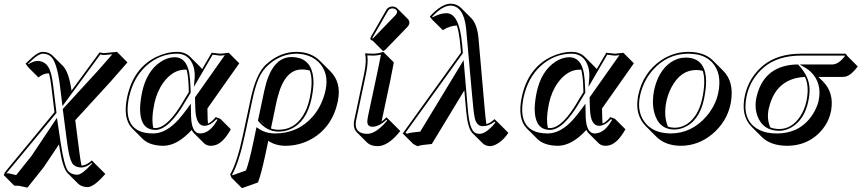

<svg xmlns="http://www.w3.org/2000/svg" viewBox="-48 -718 4635 1033"><path d="M269.5 58.6 186.5 182.6 99.6 291.5 54.7 281.7 28.8 280.8 -27.8 224.1 -21 208 245.1 -114.3 228 -254.9Q222.7 -298.3 215.8 -323.2Q212.4 -323.2 209.5 -323.2Q185.1 -322.3 158.7 -301.3L102.1 -357.9L89.8 -376Q97.7 -382.8 111.8 -396.5Q149.4 -433.1 172.9 -438Q179.2 -439 184.1 -439Q214.8 -438 234.4 -419.4L291 -362.8Q322.3 -330.6 336.9 -230.5L487.8 -436Q488.8 -436 509.8 -432.1L581.5 -439L637.7 -382.3L543.9 -275.4L356.9 -71.3L379.9 107.4Q385.3 148.9 390.6 172.9H392.1Q416.5 171.9 446.3 145L461.9 161.1L518.6 217.8Q458 287.6 424.3 288.6Q390.6 288.1 372.6 270.5L315.9 213.9Q290.5 188.5 273.4 84.5Q271.5 72.3 269.5 58.6ZM238.3 -256.3 255.9 -110.8 -12.7 213.4 -13.2 214.4 -0.5 214.8 39.1 224.1 122.1 120.1 258.3 -84 278.3 49.3Q296.9 171.4 316.4 199.2Q334 221.7 367.7 222.2Q392.1 222.2 443.4 166.5Q446.3 163.6 448.2 161.6L445.8 158.7Q416 182.1 392.1 183.1Q354 183.1 339.4 158.2Q323.7 130.4 313.5 52.2L289.6 -131.3L480 -338.9L556.2 -425.8Q524.9 -422.4 509.8 -421.9Q502.9 -422.4 491.7 -424.8L288.1 -147L274.4 -257.8Q258.3 -386.7 223.6 -415.5Q207 -428.7 184.1 -429.2Q160.2 -429.2 124.5 -395Q104.5 -376 103 -374.5L104.5 -372.1Q130.4 -389.2 152.8 -390.1Q202.6 -390.1 221.7 -336.9Q231.9 -308.1 238.3 -256.3Z M1067.9 -134.3 1069.3 -76.7Q1069.8 -64 1070.8 -53.2Q1089.8 -60.1 1112.3 -87.9L1137.2 -79.1L1193.8 -22.5Q1151.4 53.7 1106 64Q1095.2 66.4 1084 66.4Q1064 65.4 1050.8 53.7L994.1 -2.9Q987.3 -10.3 983.4 -19Q907.2 64.9 832 66.4Q756.8 65.9 719.7 29.3L663.1 -27.3Q611.8 -80.1 636.2 -195.8Q669.4 -351.6 793.5 -412.1Q848.6 -438.5 904.8 -439Q947.8 -438.5 974.1 -413.1L1030.8 -356.4Q1035.6 -351.1 1039.6 -346.2L1090.8 -434.1Q1098.1 -434.1 1114.3 -431.6Q1130.4 -429.2 1137.7 -429.2Q1145.5 -429.2 1161.6 -431.6Q1176.3 -434.1 1182.6 -434.1L1239.3 -377.4ZM967.8 -222.2 967.3 -243.2Q965.3 -309.6 956.1 -343.3Q951.7 -343.8 948.2 -343.3Q882.3 -343.3 831.1 -273.9Q796.9 -226.6 782.7 -162.6Q765.1 -78.6 776.9 -29.8Q783.2 -29.3 788.6 -28.8Q856.9 -30.8 942.9 -181.2ZM978 -219.2 951.7 -175.8Q861.8 -20 788.6 -19Q714.4 -19 706.5 -110.4Q705.6 -121.1 705.6 -131.8Q706.1 -171.4 716.3 -221.2Q740.2 -334 815.4 -384.8Q853 -409.7 891.6 -410.2Q954.6 -410.2 970.2 -324.7Q975.6 -293 977.1 -243.2ZM1001 -193.8 1161.6 -421.4Q1146 -418.9 1137.7 -418.9Q1128.9 -418.9 1112.3 -421.9Q1101.6 -423.3 1096.2 -423.8L995.1 -250.5L999 -294.9Q1003.9 -355 976.1 -394.5Q950.7 -428.7 904.8 -429.2Q811 -429.2 737.8 -362.8Q668.9 -299.3 646 -193.8Q612.3 -30.3 729.5 -4.4Q751 0 775.4 0Q846.7 0 915.5 -78.1Q937 -103 960.9 -135.7L978.5 -160.2L980 -91.3Q982.9 -1 1027.3 0Q1071.8 0 1106.4 -48.8Q1114.7 -60.5 1122.6 -73.7L1115.7 -76.2Q1084 -42 1051.3 -41Q1005.9 -42.5 1002.9 -132.8Z M1339.8 263.7 1253.9 294.4 1197.3 237.8 1190.4 220.2Q1228 155.8 1258.8 9.8L1300.3 -184.1Q1329.1 -319.3 1381.8 -369.6Q1388.7 -376 1397.5 -382.8Q1464.4 -438.5 1547.4 -439Q1624.5 -438.5 1672.4 -391.6L1729 -335Q1789.1 -274.9 1770.5 -179.2Q1770 -176.3 1770 -174.3Q1740.7 -35.2 1629.9 28.8Q1564 66.4 1486.8 66.4Q1433.6 65.9 1395.5 39.6L1378.9 117.7Q1356 223.6 1339.8 263.7ZM1377 -45.4 1350.6 -71.8Q1357.4 -63.5 1363.8 -57.1Q1370.6 -50.3 1377 -45.4ZM1409.7 -26.9Q1428.7 -20 1450.2 -20Q1545.9 -20 1594.2 -117.7Q1609.9 -149.9 1618.2 -189Q1638.2 -284.7 1619.1 -337.9Q1599.6 -344.2 1575.7 -344.2Q1483.4 -344.2 1445.3 -193.4Q1442.4 -182.1 1439.9 -171.4ZM1627.9 -187Q1601.6 -62.5 1515.6 -23.4Q1484.9 -9.8 1450.2 -9.8Q1387.7 -10.7 1342.8 -65.4L1339.8 -69.3L1374 -230Q1409.7 -397.9 1505.9 -410.2Q1512.7 -411.1 1519.5 -411.1Q1613.8 -411.1 1633.8 -322.3Q1638.7 -300.3 1638.7 -274.4Q1638.2 -235.4 1627.9 -187ZM1275.4 199.2Q1291 159.2 1312.5 59.1L1332 -33.7L1344.2 -25.4Q1381.3 -0.5 1430.2 0Q1555.7 0 1635.7 -92.3Q1685.5 -150.9 1703.6 -232.9Q1723.6 -326.7 1665 -384.8Q1633.3 -415 1587.9 -424.8Q1568.4 -428.7 1547.4 -429.2Q1467.3 -428.2 1403.8 -375.5Q1363.8 -342.8 1343.3 -294.9Q1324.7 -251 1310.1 -182.1L1268.6 12.2Q1237.3 157.2 1201.2 220.7L1203.1 225.1Z M2063 -683.1Q2079.6 -682.6 2089.8 -672.4L2146.5 -615.7Q2156.2 -604.5 2154.3 -591.3Q2151.4 -580.6 2144 -573.2L2026.4 -451.7Q2018.6 -444.3 2012.7 -443.4L1956.1 -500Q1950.7 -500.5 1947.3 -503.4Q1943.8 -507.8 1944.8 -513.2Q1945.8 -517.1 1949.2 -522.9L2031.2 -666Q2042 -682.6 2063 -683.1ZM1911.1 -321.8Q1925.8 -391.6 1916 -429.2L1918.5 -431.2Q1930.2 -429.2 1961.9 -429.2Q1987.3 -429.7 2014.2 -439L2070.8 -382.3Q2070.8 -381.3 2052.2 -286.6L2004.9 -64Q2017.6 -73.2 2031.2 -86.9L2048.8 -69.8L2105.5 -13.2Q2050.8 56.6 1999 66.9Q1991.2 68.4 1984.9 68.4Q1946.8 67.9 1927.7 49.8L1871.1 -6.8Q1849.6 -29.8 1857.9 -70.8ZM1920.9 -319.8 1867.7 -68.8Q1856.9 -11.2 1906.2 0Q1917 2 1928.2 2Q1972.2 2 2028.3 -61.5Q2032.2 -65.9 2035.2 -69.3L2031.2 -73.2Q1991.2 -36.6 1955.6 -36.1Q1930.2 -36.1 1928.2 -61.5Q1928.2 -63.5 1928.2 -64.5Q1928.7 -75.2 1932.1 -93.3L1985.8 -345.2Q1991.2 -370.1 2001.5 -424.3Q1981 -418.9 1961.9 -418.9Q1946.3 -418.9 1928.2 -419.9Q1934.1 -382.3 1920.9 -319.8ZM2063 -672.9Q2047.4 -671.9 2040 -661.1L1957.5 -518.1Q1955.6 -513.7 1954.6 -510.7Q1954.6 -510.7 1954.6 -510.3H1955.6Q1959 -512.2 1962.4 -515.1L2080.6 -637.2Q2085.4 -642.6 2087.9 -650.4Q2090.8 -665 2073.7 -670.9Q2068.4 -672.9 2063 -672.9Z M2630.4 -60.1 2687 -3.4Q2653.3 46.9 2609.9 64Q2597.7 68.4 2588.9 68.4Q2564.5 67.4 2549.8 53.7L2493.2 -2.4Q2467.8 -28.8 2459.5 -126L2450.2 -231.9L2275.4 56.6Q2221.7 61 2197.8 68.4L2175.3 56.6L2118.7 0L2432.1 -435.1L2428.2 -478Q2422.4 -542.5 2410.2 -580.6Q2372.6 -579.6 2334.5 -555.7L2277.8 -611.8L2264.2 -628.9Q2326.7 -697.3 2376 -698.2Q2410.2 -697.3 2431.6 -676.3L2488.3 -619.6Q2519.5 -586.9 2526.4 -512.2L2557.6 -157.2Q2564 -79.1 2568.8 -50.3Q2589.8 -55.2 2612.3 -77.1ZM2617.2 -58.6 2612.3 -63.5Q2584 -39.6 2549.3 -39.1Q2518.6 -39.1 2507.3 -78.6Q2500 -106.9 2491.2 -213.4L2459.5 -567.9Q2445.8 -685.5 2376 -688Q2332 -687 2277.3 -628.4L2280.3 -625Q2318.8 -646.5 2354 -647Q2423.3 -647 2438 -481.4Q2438 -479.5 2438.5 -479L2442.4 -432.1L2133.3 -3.4L2142.1 1Q2167.5 -6.3 2212.9 -9.8L2446.3 -394.5L2469.2 -127Q2478 -24.9 2505.4 -5.4Q2516.6 2 2532.2 2Q2561.5 2 2601.6 -40Q2610.4 -49.3 2617.2 -58.6Z M3190.9 -134.3 3192.4 -76.7Q3192.9 -64 3193.8 -53.2Q3212.9 -60.1 3235.4 -87.9L3260.3 -79.1L3316.9 -22.5Q3274.4 53.7 3229 64Q3218.3 66.4 3207 66.4Q3187 65.4 3173.8 53.7L3117.2 -2.9Q3110.4 -10.3 3106.4 -19Q3030.3 64.9 2955.1 66.4Q2879.9 65.9 2842.8 29.3L2786.1 -27.3Q2734.9 -80.1 2759.3 -195.8Q2792.5 -351.6 2916.5 -412.1Q2971.7 -438.5 3027.8 -439Q3070.8 -438.5 3097.2 -413.1L3153.8 -356.4Q3158.7 -351.1 3162.6 -346.2L3213.9 -434.1Q3221.2 -434.1 3237.3 -431.6Q3253.4 -429.2 3260.7 -429.2Q3268.6 -429.2 3284.7 -431.6Q3299.3 -434.1 3305.7 -434.1L3362.3 -377.4ZM3090.8 -222.2 3090.3 -243.2Q3088.4 -309.6 3079.1 -343.3Q3074.7 -343.8 3071.3 -343.3Q3005.4 -343.3 2954.1 -273.9Q2919.9 -226.6 2905.8 -162.6Q2888.2 -78.6 2899.9 -29.8Q2906.2 -29.3 2911.6 -28.8Q2980 -30.8 3065.9 -181.2ZM3101.1 -219.2 3074.7 -175.8Q2984.9 -20 2911.6 -19Q2837.4 -19 2829.6 -110.4Q2828.6 -121.1 2828.6 -131.8Q2829.1 -171.4 2839.4 -221.2Q2863.3 -334 2938.5 -384.8Q2976.1 -409.7 3014.6 -410.2Q3077.6 -410.2 3093.3 -324.7Q3098.6 -293 3100.1 -243.2ZM3124 -193.8 3284.7 -421.4Q3269 -418.9 3260.7 -418.9Q3252 -418.9 3235.4 -421.9Q3224.6 -423.3 3219.2 -423.8L3118.2 -250.5L3122.1 -294.9Q3127 -355 3099.1 -394.5Q3073.7 -428.7 3027.8 -429.2Q2934.1 -429.2 2860.8 -362.8Q2792 -299.3 2769 -193.8Q2735.4 -30.3 2852.5 -4.4Q2874 0 2898.4 0Q2969.7 0 3038.6 -78.1Q3060.1 -103 3084 -135.7L3101.6 -160.2L3103 -91.3Q3106 -1 3150.4 0Q3194.8 0 3229.5 -48.8Q3237.8 -60.5 3245.6 -73.7L3238.8 -76.2Q3207 -42 3174.3 -41Q3128.9 -42.5 3126 -132.8Z M3385.7 -205.1Q3411.6 -326.7 3507.3 -392.6Q3575.7 -439 3656.2 -439Q3740.7 -438.5 3786.6 -393.6L3843.3 -336.9Q3902.3 -277.8 3884.8 -170.4Q3883.8 -163.6 3882.3 -157.2Q3862.3 -62.5 3784.2 3.4Q3709 65.9 3615.7 66.4Q3532.2 65.9 3483.9 18.1L3427.2 -38.6Q3368.2 -97.7 3383.8 -193.4Q3384.8 -199.7 3385.7 -205.1ZM3697.3 -341.3Q3613.8 -341.3 3564.5 -248Q3545.9 -212.4 3537.1 -171.4Q3521.5 -94.7 3545.4 -36.6Q3562.5 -30.8 3581.5 -30.8Q3642.6 -30.8 3687 -87.4Q3717.3 -127 3730 -187Q3750.5 -284.2 3732.9 -336.9Q3716.3 -341.3 3697.3 -341.3ZM3640.6 -408.2Q3738.3 -408.2 3749.5 -305.2Q3751 -292 3751 -278.8Q3750.5 -237.8 3739.7 -185.1Q3714.4 -65.4 3628.9 -30.8Q3604.5 -21.5 3581.5 -21Q3495.6 -21 3471.7 -113.8Q3464.8 -141.6 3464.8 -172.4Q3465.3 -202.1 3470.7 -230Q3492.7 -334.5 3559.6 -381.8Q3597.2 -407.7 3640.6 -408.2ZM3395.5 -203.1Q3375.5 -108.4 3430.7 -48.8Q3462.9 -15.1 3512.2 -4.9Q3534.7 -0.5 3559.1 0Q3674.3 0 3754.4 -94.2Q3801.8 -150.4 3815.9 -216.3Q3838.4 -321.8 3784.2 -381.3Q3753.9 -413.6 3705.6 -424.3Q3682.1 -428.7 3656.2 -429.2Q3542 -429.2 3463.9 -340.8Q3412.6 -282.2 3395.5 -203.1Z M4145 -23.9Q4211.9 -23.9 4257.3 -91.8Q4281.2 -128.4 4291 -174.8Q4307.1 -252.9 4282.7 -304.2Q4139.2 -296.9 4095.7 -161.6Q4090.8 -146.5 4087.4 -131.3Q4076.7 -78.1 4096.2 -32.7Q4118.7 -23.9 4145 -23.9ZM4355 -304.2 4378.9 -280.8Q4439.9 -219.7 4423.8 -124.5Q4422.9 -119.6 4421.9 -115.2Q4407.2 -46.9 4351.6 4.9Q4284.7 65.9 4187.5 66.4Q4098.6 65.9 4051.3 19.5L3994.6 -37.1Q3936.5 -96.7 3959.5 -204.1Q3981 -301.3 4058.6 -366.2Q4135.7 -428.7 4261.2 -429.2H4502L4510.7 -417L4566.9 -360.4Q4532.7 -314.5 4503.9 -306.6Q4494.6 -304.2 4484.4 -304.2ZM4145 -14.2Q4057.1 -14.2 4027.3 -93.3Q4017.1 -121.6 4017.1 -152.3Q4017.1 -172.4 4021 -189.9Q4048.8 -321.8 4159.2 -358.4Q4197.3 -370.6 4241.7 -371.1H4246.1L4249 -367.7Q4305.7 -306.6 4307.6 -240.7Q4308.6 -210 4300.8 -172.9Q4279.8 -74.2 4210.9 -33.2Q4178.7 -14.6 4145 -14.2ZM4427.7 -371.1Q4460.4 -371.1 4489.3 -406.2Q4493.7 -411.6 4498 -417L4497.1 -418.9H4261.2Q4138.7 -418.5 4064.9 -358.4Q3989.3 -294.9 3969.2 -202.1Q3942.9 -79.1 4022.5 -27.3Q4046.9 -12.2 4078.6 -4.9Q4103.5 0 4130.9 0Q4260.3 0 4326.7 -106Q4348.1 -141.1 4356 -174.3Q4376 -268.1 4316.9 -328.6Q4302.7 -342.8 4286.6 -352.5L4254.4 -371.1Z"/></svg>

Font: Linux Biolinum Shadow O
Style: Italic
Weight: 400
Italic angle: -12°
Designer: Philipp H. Poll
Foundry: Philipp H. Poll
Version: Version 0.6.2